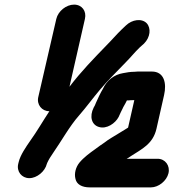

<svg xmlns="http://www.w3.org/2000/svg" viewBox="-20 -751 799 832"><path d="M183 -41 185 -46C192 -61 199 -72 210 -88C245 -138 282 -205 322 -250C352 -284 384 -328 413 -362C449 -405 486 -440 523 -479C547 -503 563 -524 586 -546L604 -562C632 -590 635 -629 616 -650C594 -673 552 -666 526 -641L509 -625C485 -602 465 -578 441 -554C385 -496 332 -442 281 -375L348 -669C356 -703 335 -731 301 -731C267 -731 232 -703 224 -669L146 -331C138 -298 161 -269 194 -269C168 -230 138 -178 111 -141C93 -115 68 -79 61 -49L59 -41C51 -8 74 21 107 21C140 21 175 -8 183 -41ZM710 0C718 -33 696 -63 663 -63H529C535 -66 541 -70 548 -75C594 -105 643 -127 658 -193L691 -339C703 -391 691 -441 638 -441H587C579 -441 571 -441 563 -440C545 -440 528 -437 513 -434C475 -428 442 -402 426 -366C416 -350 403 -322 396 -306L391 -294L386 -285C366 -245 378 -210 408 -201C442 -190 480 -217 494 -244C500 -257 505 -269 512 -282C512 -283 514 -286 516 -290C521 -299 526 -307 530 -316H538C545 -317 552 -317 559 -317H562L535 -198C530 -195 525 -192 519 -188L496 -174C474 -160 451 -148 431 -132C418 -123 404 -114 393 -105C369 -88 343 -69 324 -46C308 -26 301 1 307 24C312 48 335 61 369 61H634C667 61 702 33 710 0Z"/></svg>

Font: Electronic
Style: ThkIt
Weight: 900
Version: Version 1.011